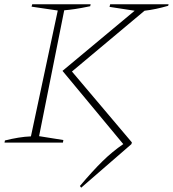

<svg xmlns="http://www.w3.org/2000/svg" viewBox="-20 -664 805 894"><path d="M1 0 3 -10Q35 -18 65.5 -23Q96 -28 124 -29L249 -615L127 -633L130 -644H402L400 -635Q357 -626 329.5 -622Q302 -618 279 -616L162 -30L275 -12L273 0ZM358 210 352 202Q412 131 458 86Q504 41 554 7L271 -334L607 -614L490 -632L493 -644H765L763 -637Q705 -620 653 -614L315 -331L594 -1L592 7Z"/></svg>

Font: Piazzolla Thin
Style: Italic
Weight: 100
Italic angle: -11.3°
Designer: Juan Pablo del Peral
Foundry: Huerta Tipografica
Version: Version 1.330